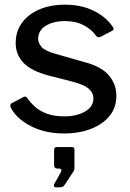

<svg xmlns="http://www.w3.org/2000/svg" viewBox="-20 -560 557 820"><path d="M391 -406Q372 -434 338 -452Q304 -470 257 -470Q208 -470 175.5 -450Q143 -430 143 -394Q143 -377 157 -360Q171 -343 217 -330L340 -295Q413 -276 445 -238Q477 -200 477 -151Q477 -101 448.5 -65.5Q420 -30 369.5 -10Q319 10 254 10Q172 10 111.5 -21.5Q51 -53 26 -100Q24 -106 24 -110.5Q24 -115 28 -118L77 -144Q84 -148 88.5 -147.5Q93 -147 95 -143Q111 -120 132 -102Q153 -84 183 -73.5Q213 -63 255 -63Q290 -63 318.5 -72.5Q347 -82 363 -99Q379 -116 379 -139Q379 -163 359.5 -180.5Q340 -198 291 -211L189 -237Q113 -257 80 -292Q47 -327 47 -376Q47 -425 73 -461.5Q99 -498 146.5 -519Q194 -540 258 -540Q328 -540 381 -513.5Q434 -487 461 -446Q464 -442 465 -437.5Q466 -433 460 -429L408 -402Q404 -400 399.5 -401Q395 -402 391 -406ZM218 240Q213 240 211 235.5Q209 231 211 227L239 177Q244 169 242 164.5Q240 160 233 160H225Q211 160 211 145V81Q211 68 222 68H287Q298 68 298 79V160Q298 162 297 164.5Q296 167 296 169L255 231Q251 236 247 238Q243 240 233 240Z"/></svg>

Font: Libre Franklin Thin Medium
Style: Regular
Weight: 500
Version: Version 3.000